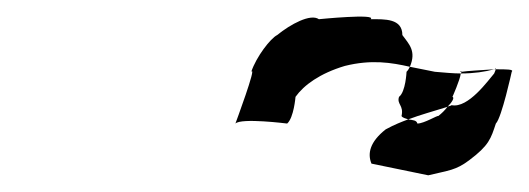

<svg xmlns="http://www.w3.org/2000/svg" viewBox="-20 -566 634 230"><path d="M262 -418C269 -425 324 -418 324 -418C332 -425 334 -450 334 -450C344 -464 363 -478 393 -487C425 -495 449 -491 471 -486C479 -505 470 -513 462 -524C462 -544 441 -543 424 -543C432 -550 362 -543 362 -543C352 -550 328 -537 312 -524C304 -520 287 -498 281 -480C288 -488 262 -418 262 -418ZM425 -370 493 -356C518 -362 526 -362 542 -374C566 -392 568 -400 574 -418C581 -425 593 -480 593 -480C596 -483 587 -483 574 -483L572 -478C565 -470 541 -436 521 -440C520 -439 517 -439 516 -438C513 -434 509 -430 505 -427C504 -428 488 -418 480 -418C479 -422 475 -422 469 -423C461 -420 453 -417 442 -411C423 -396 420 -382 425 -370ZM458 -450C455 -441 464 -440 461 -427C462 -425 466 -424 469 -423C485 -429 497 -432 516 -438C521 -443 525 -449 522 -450C522 -450 531 -470 532 -478C523 -478 513 -479 501 -480L471 -486C470 -484 469 -482 467 -480C467 -480 466 -456 458 -450ZM531 -480C532 -481 533 -481 533 -480C533 -480 531 -480 531 -480ZM532 -478C548 -478 561 -480 572 -483C557 -482 539 -481 533 -480ZM572 -483H574V-484C573 -484 573 -483 572 -483Z"/></svg>

Font: bitstorm
Style: maxextobl
Weight: 400
Version: Version 0.2